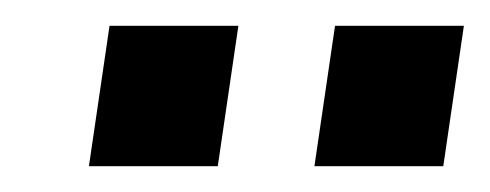

<svg xmlns="http://www.w3.org/2000/svg" viewBox="-20 -743 380 149"><path d="M224 -614 240 -723H340L324 -614ZM49 -614 65 -723H165L149 -614Z"/></svg>

Font: Archivo Narrow
Style: Bold Italic
Weight: 700
Italic angle: -8°
Designer: Hector Gatti
Foundry: Omnibus-Type
Version: Version 3.002